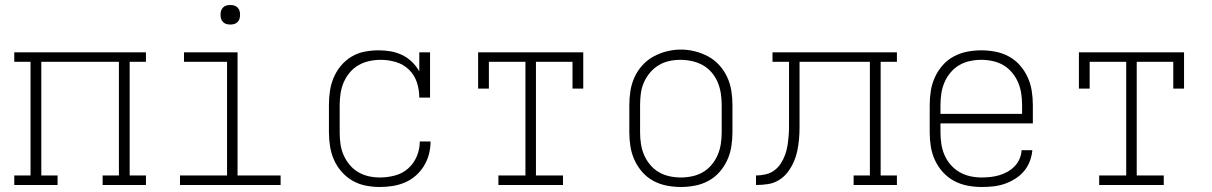

<svg xmlns="http://www.w3.org/2000/svg" viewBox="-20 -739 4840 767"><path d="M37 0V-38H102V-492H37V-530H563V-492H498V-38H563V0H390V-38H455V-492H145V-38H210V0Z M699 0V-38H887V-492H715V-530H929V-38H1101V0ZM900 -641Q892 -641 884.5 -643Q877 -645 871 -651Q865 -657 863 -664.5Q861 -672 861 -680Q861 -688 863 -695.5Q865 -703 871 -709Q877 -715 884.5 -717Q892 -719 900 -719Q908 -719 915.5 -717Q923 -715 929 -709Q935 -703 937 -695.5Q939 -688 939 -680Q939 -672 937 -664.5Q935 -657 929 -651Q923 -645 915.5 -643Q908 -641 900 -641Z M1498 8Q1469 8 1441 2.5Q1413 -3 1388.5 -17Q1364 -31 1345 -52.5Q1326 -74 1314.5 -100Q1303 -126 1298.5 -154Q1294 -182 1294 -210V-320Q1294 -348 1298 -375.5Q1302 -403 1313 -429Q1324 -455 1342 -476.5Q1360 -498 1384 -512.5Q1408 -527 1436 -532.5Q1464 -538 1492 -538Q1516 -538 1540 -534Q1564 -530 1586 -519.5Q1608 -509 1625.5 -492Q1643 -475 1655 -454V-530H1698V-349H1655Q1655 -380 1645.5 -409.5Q1636 -439 1614 -460.5Q1592 -482 1562 -491Q1532 -500 1501 -500Q1478 -500 1455 -495Q1432 -490 1412 -478.5Q1392 -467 1377 -449Q1362 -431 1353 -410Q1344 -389 1340.5 -366Q1337 -343 1337 -320V-210Q1337 -187 1340 -164.5Q1343 -142 1352 -121Q1361 -100 1375.5 -82Q1390 -64 1410 -52Q1430 -40 1452.5 -35Q1475 -30 1498 -30Q1528 -30 1558 -38Q1588 -46 1610.5 -66Q1633 -86 1645 -114.5Q1657 -143 1657 -174H1700Q1700 -148 1693.5 -123Q1687 -98 1673.5 -76Q1660 -54 1640.5 -37Q1621 -20 1597.5 -10Q1574 0 1548.5 4Q1523 8 1498 8Z M1971 0V-38H2079V-492H1933V-385H1890V-530H2310V-385H2267V-492H2121V-38H2229V0Z M2700 8Q2672 8 2643.5 2.5Q2615 -3 2590 -16.5Q2565 -30 2546 -51.5Q2527 -73 2515 -99Q2503 -125 2498.5 -153.5Q2494 -182 2494 -210V-320Q2494 -348 2498.5 -376.5Q2503 -405 2515 -431Q2527 -457 2546.5 -478.5Q2566 -500 2591 -513.5Q2616 -527 2644 -534Q2672 -541 2700 -541Q2728 -541 2756 -534Q2784 -527 2809 -513.5Q2834 -500 2853.5 -478.5Q2873 -457 2885 -431Q2897 -405 2901.5 -376.5Q2906 -348 2906 -320V-210Q2906 -182 2901.5 -153.5Q2897 -125 2885 -99Q2873 -73 2854 -51.5Q2835 -30 2810 -16.5Q2785 -3 2756.5 2.5Q2728 8 2700 8ZM2700 -30Q2723 -30 2746 -35Q2769 -40 2788.5 -51.5Q2808 -63 2823 -81Q2838 -99 2847 -120Q2856 -141 2859.5 -164Q2863 -187 2863 -210V-320Q2863 -343 2859.5 -366Q2856 -389 2847 -410.5Q2838 -432 2822.5 -450Q2807 -468 2787 -479Q2767 -490 2744 -495Q2721 -500 2698 -500Q2675 -500 2652.5 -495Q2630 -490 2610.5 -478Q2591 -466 2576 -448Q2561 -430 2552 -409Q2543 -388 2540 -365.5Q2537 -343 2537 -320V-210Q2537 -187 2540.5 -164Q2544 -141 2553 -120Q2562 -99 2577 -81Q2592 -63 2611.5 -51.5Q2631 -40 2654 -35Q2677 -30 2700 -30Z M3000 0V-38Q3019 -38 3038.5 -42.5Q3058 -47 3073.5 -58.5Q3089 -70 3099.5 -86.5Q3110 -103 3116.5 -121Q3123 -139 3126 -158.5Q3129 -178 3130.5 -197Q3132 -216 3132 -235.5Q3132 -255 3132 -275Q3132 -276 3132 -277Q3132 -278 3132 -279V-281Q3132 -281 3132 -281.5Q3132 -282 3132 -282V-492H3066V-530H3563V-492H3498V-38H3563V0H3390V-38H3455V-492H3174V-283Q3174 -282 3174 -281Q3174 -280 3174 -280V-278Q3174 -255 3174 -231Q3174 -207 3172 -183.5Q3170 -160 3165 -136.5Q3160 -113 3150.5 -91.5Q3141 -70 3126.5 -51Q3112 -32 3091.5 -19.5Q3071 -7 3047.5 -3.5Q3024 0 3000 0Z M3902 8Q3873 8 3844.5 2.5Q3816 -3 3791 -16.5Q3766 -30 3746.5 -51.5Q3727 -73 3715 -99Q3703 -125 3698.5 -153Q3694 -181 3694 -210V-320Q3694 -348 3698.5 -376.5Q3703 -405 3715 -431Q3727 -457 3746 -478.5Q3765 -500 3790 -513.5Q3815 -527 3843.5 -532.5Q3872 -538 3900 -538Q3928 -538 3956.5 -532.5Q3985 -527 4010 -513.5Q4035 -500 4054 -478.5Q4073 -457 4085 -431Q4097 -405 4101.5 -376.5Q4106 -348 4106 -320V-246H3737V-210Q3737 -187 3740.5 -164Q3744 -141 3753 -120Q3762 -99 3777.5 -81Q3793 -63 3813 -51.5Q3833 -40 3855.5 -35Q3878 -30 3902 -30Q3919 -30 3937 -32Q3955 -34 3972 -39Q3989 -44 4005 -53Q4021 -62 4033.5 -75Q4046 -88 4053 -104.5Q4060 -121 4061 -139H4104Q4102 -116 4093.5 -94Q4085 -72 4070 -54.5Q4055 -37 4035 -24.5Q4015 -12 3993 -4.5Q3971 3 3948 5.5Q3925 8 3902 8ZM4063 -284V-320Q4063 -343 4059.5 -366Q4056 -389 4047 -410Q4038 -431 4023 -449Q4008 -467 3988.5 -478.5Q3969 -490 3946 -495Q3923 -500 3900 -500Q3877 -500 3854 -495Q3831 -490 3811.5 -478.5Q3792 -467 3777 -449Q3762 -431 3753 -410Q3744 -389 3740.5 -366Q3737 -343 3737 -320V-284Z M4371 0V-38H4479V-492H4333V-385H4290V-530H4710V-385H4667V-492H4521V-38H4629V0Z"/></svg>

Font: Iosevka Curly Slab XLtEx
Style: Regular
Weight: 200
Width: 7
Monospace: yes
Designer: Belleve Invis
Foundry: Belleve Invis
Version: Version 11.1.0; ttfautohint (v1.8.3)